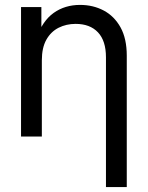

<svg xmlns="http://www.w3.org/2000/svg" viewBox="-20 -551 597 775"><path d="M148.9 -307.6V0H64.9V-522.5H147V-395.5H126Q151.4 -466.8 196.8 -499Q242.2 -531.2 303.2 -531.2Q356 -531.2 398.7 -508.5Q441.4 -485.8 466.6 -440.4Q491.7 -395 491.7 -326.2V204.1H407.7V-319.8Q407.7 -386.2 375.5 -420.4Q343.3 -454.6 285.2 -454.6Q247.6 -454.6 216.6 -439Q185.5 -423.3 167.2 -390.9Q148.9 -358.4 148.9 -307.6Z"/></svg>

Font: Inter 28pt
Style: Regular
Weight: 400
Designer: Rasmus Andersson
Foundry: rsms
Version: Version 4.001;git-66647c0bb